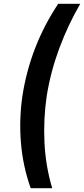

<svg xmlns="http://www.w3.org/2000/svg" viewBox="-20 -799 446 1019"><path d="M289 -779H406Q341 -667 295 -543.5Q249 -420 228 -290Q210 -167 216 -42.5Q222 82 257 200H143Q101 82 91 -42.5Q81 -167 99 -290Q140 -555 289 -779Z"/></svg>

Font: Von Semi
Style: Italic
Weight: 600
Version: Version 4.000; ttfautohint (v1.8.4.7-5d5b)